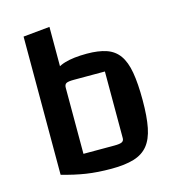

<svg xmlns="http://www.w3.org/2000/svg" viewBox="-103 -761 782 859"><g transform="rotate(-15 287.5 -331.5)"><path d="M334 -515Q388 -515 424.5 -502.5Q461 -490 482.5 -460Q504 -430 513 -378.5Q522 -327 522 -250Q522 -173 512 -123Q502 -73 478 -43.5Q454 -14 412.5 -1.5Q371 11 309 11Q254 11 218.5 -0.5Q183 -12 163 -40.5Q143 -69 135 -120Q127 -171 127 -250Q127 -330 136.5 -381.5Q146 -433 168.5 -462Q191 -491 231.5 -503Q272 -515 334 -515ZM392 -417H248Q222 -417 213 -412Q204 -407 204 -392V-86H347Q373 -86 382.5 -91Q392 -96 392 -108ZM81 -662 204 -674V-108V-62L309 11Q244 11 192 3Q140 -5 81 -22Z"/></g></svg>

Font: Changa Medium
Style: Regular
Weight: 500
Designer: Eduardo Rodriguez Tunni
Foundry: Eduardo Rodriguez Tunni
Version: Version 3.003